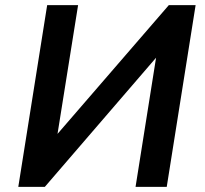

<svg xmlns="http://www.w3.org/2000/svg" viewBox="-20 -725 797 745"><path d="M51 0 163 -705H283L202 -198L195 -196L635 -705H739L627 0H506L587 -510L595 -512L154 0Z"/></svg>

Font: Nunito Sans 7pt SemiCondensed
Style: Bold Italic
Weight: 700
Width: 4
Italic angle: -9°
Designer: Vernon Adams
Foundry: Vernon Adams
Version: Version 3.101;gftools[0.9.27]